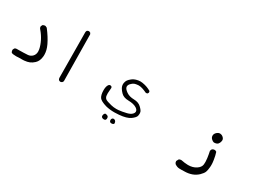

<svg xmlns="http://www.w3.org/2000/svg" viewBox="-48 -1029 2595 1955"><g transform="rotate(30 1250.0 -51.5)"><path d="M116.2 162.6Q124 163.1 129.4 163.1Q134.8 163.1 141.1 162.8Q147.5 162.6 157.7 162.1Q194.3 158.7 217.8 148.9Q244.1 138.2 268.6 115.2Q302.2 84 307.1 24.9Q307.6 17.1 307.6 7.3Q307.6 -43 280.3 -100.6Q248.5 -167.5 190.4 -242.7L171.9 -251.5Q168.9 -252 166.7 -252Q164.6 -252 161.4 -251.7Q158.2 -251.5 154.3 -250Q146 -248 139.2 -243.2L130.4 -225.6Q130.4 -223.6 130.4 -221.2Q130.4 -218.8 130.6 -215.3Q130.9 -211.9 132.8 -207.5Q135.7 -199.7 143.1 -192.4Q178.7 -150.9 201.9 -104.5Q225.1 -58.1 233.9 -13.7Q236.3 0 236.3 12.2Q236.3 47.4 213.4 70.3Q192.9 90.8 162.1 93.3Q126 96.2 42 97.2L36.1 96.7Q20.5 96.7 10.3 105.5L1.5 123Q1 126 1 130.6Q1 135.3 2.9 142.6Q4.9 149.9 9.8 156.7Q25.9 165 66.4 165Q87.9 165 116.2 162.6Z M584 165Q596.7 165 606 156.2L613.8 142.6L606.9 -405.3L600.1 -419.4L585.9 -426.3Q583.5 -426.8 579.8 -426.8Q576.2 -426.8 571 -425.3Q565.9 -423.8 560.5 -419.9Q554.2 -411.1 553.2 -400.4L557.1 131.8Q557.1 146.5 565.4 157.7L580.1 164.6Q582 165 584 165Z M1160.6 274.9Q1176.8 274.9 1181.2 264.6Q1184.6 256.8 1184.6 250Q1184.6 243.2 1183.1 237.3Q1180.2 225.1 1163.1 219.7Q1155.8 216.8 1149.4 216.8Q1142.6 216.8 1138.7 221.2Q1130.9 228.5 1128.9 243.7Q1128.4 247.1 1128.4 250Q1128.4 260.7 1134.3 266.1Q1142.6 273.9 1155.8 274.9Q1158.2 274.9 1160.6 274.9ZM1236.8 270.5Q1241.2 272 1247.6 272Q1263.2 272 1272 264.6Q1275.4 261.2 1275.4 255.6Q1275.4 250 1274.2 245.8Q1272.9 241.7 1272.2 239.7Q1271.5 237.8 1270.8 236.1Q1270 234.4 1269 232.9Q1264.2 224.6 1254.9 221.7Q1249.5 219.7 1245.1 219.7Q1235.8 219.7 1229.5 226.1Q1222.2 233.4 1222.2 245.1Q1222.2 264.6 1236.8 270.5ZM1009.3 16.6Q1009.3 73.2 1028.3 101.6Q1046.9 127.9 1115.2 147.9Q1161.1 159.7 1217.3 159.7Q1242.7 159.7 1269.5 157.2Q1357.9 149.9 1398.9 120.6Q1439.5 91.3 1444.8 67.4Q1447.8 54.7 1447.8 43.9Q1447.8 33.2 1445.3 23.9Q1440.4 5.4 1409.2 -23.9Q1377.9 -53.2 1325.7 -54.2Q1270 -55.2 1235.8 -79.1Q1201.2 -103 1196.3 -124Q1195.3 -128.4 1195.3 -131.8Q1195.3 -149.9 1210.9 -167Q1230 -187.5 1246.3 -193.6Q1262.7 -199.7 1287.1 -201.7Q1292 -202.1 1298.3 -202.1Q1317.4 -202.1 1342.5 -194.1Q1367.7 -186 1394 -173.3Q1396.5 -172.9 1398.9 -172.9Q1407.7 -172.9 1414.6 -176.8L1421.4 -189Q1421.9 -191.4 1421.9 -193.8Q1421.9 -202.1 1417 -208.5Q1396 -220.7 1372.3 -229.7Q1348.6 -238.8 1315.9 -244.1Q1303.2 -246.1 1291 -246.1Q1271 -246.1 1250.5 -240.7Q1217.8 -232.4 1196.8 -215.3Q1175.3 -198.2 1165 -183.6Q1154.8 -168.9 1150.9 -147Q1149.9 -140.1 1149.9 -132.8Q1149.9 -108.9 1163.6 -86.4Q1173.8 -68.8 1194.3 -47.9Q1223.6 -17.1 1282.2 -16.1Q1344.2 -15.1 1378.4 6.8Q1403.8 23.4 1403.8 43.5Q1403.8 59.6 1388.7 74.7Q1370.6 93.3 1332.5 102.5Q1282.7 114.7 1240.2 118.7Q1228 119.6 1216.3 119.6Q1185.1 119.6 1154.8 112.3Q1099.6 98.6 1084.5 88.4Q1068.4 77.1 1064 55.2Q1062 44.4 1062 24.2Q1062 3.9 1065.9 -31.7Q1066.4 -35.2 1066.4 -37.6Q1066.4 -45.4 1062.5 -52.2L1050.3 -58.1Q1047.9 -58.6 1045.9 -58.6Q1037.1 -58.6 1030.3 -54.2Q1009.3 -32.7 1009.3 16.6Z M2021.5 304.2Q2047.9 322.8 2073.2 324.2Q2085.9 324.7 2100.6 324.7Q2115.2 324.7 2133.3 323.7H2133.8Q2179.7 323.7 2220.7 309.6Q2261.2 294.9 2290.8 266.4Q2320.3 237.8 2328.9 215.1Q2337.4 192.4 2340.3 155.3Q2341.3 144.5 2341.3 137.9Q2341.3 131.3 2341.3 124Q2341.3 116.7 2340.1 102.3Q2338.9 87.9 2336.4 72.8Q2330.1 28.3 2316.9 -11.7L2299.8 -20Q2297.4 -20.5 2294.9 -20.5Q2278.8 -20.5 2266.6 -11.2Q2258.3 -1 2256.3 12.7Q2264.2 48.3 2270 89.8Q2273.4 114.7 2273.4 132.6Q2273.4 150.4 2272 163.1Q2267.6 198.7 2228.5 223.6Q2189.5 249 2134.8 249Q2100.6 249 2055.2 239.7Q2052.2 239.3 2049.8 239.3Q2034.2 239.3 2023.9 248L2011.2 272Q2010.7 273.9 2010.7 275.9Q2010.7 292 2021.5 304.2ZM2311 -132.3Q2312 -137.7 2312 -142.1Q2312 -146.5 2311.5 -150.4Q2311 -154.3 2309.1 -158.2Q2306.2 -166.5 2298.3 -173.8Q2283.2 -189.5 2262.7 -191.4Q2260.3 -191.9 2257.8 -191.9Q2237.3 -191.9 2218.3 -172.9Q2201.7 -156.2 2201.7 -135.7Q2201.7 -115.2 2217.3 -99.6Q2234.4 -83.5 2248.5 -81.5Q2279.3 -81.5 2293.9 -96.2Q2306.6 -109.4 2311 -132.3Z"/></g></svg>

Font: Bakudai
Style: Light
Weight: 300
Version: Version 1.48